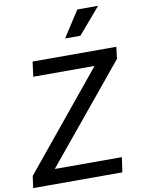

<svg xmlns="http://www.w3.org/2000/svg" viewBox="-124 -1076 847 1147"><g transform="rotate(-10 300.0 -502.5)"><path d="M-18 0H523L536 -90H129L609 -673L618 -745H110L98 -655H470L-8 -72ZM325 -847H418L553 -1005H427Z"/></g></svg>

Font: Mluvka Medium
Style: Italic
Weight: 500
Italic angle: -8°
Designer: Modified by Jiří Krblich, Original typeface by Gumpita Rahayu
Foundry: Gumpita Rahayu & Jiří Krblich
Version: Version 2.000;Glyphs 3.1.1 (3134)